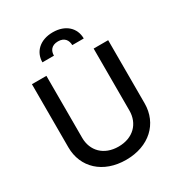

<svg xmlns="http://www.w3.org/2000/svg" viewBox="-219 -1101 1177 1260"><g transform="rotate(-30 369.0 -471.0)"><path d="M547.6 -727.3V-257.8C547.6 -159.1 479.4 -88.1 368.6 -88.1C258.2 -88.1 189.6 -159.1 189.6 -257.8V-727.3H79.9V-248.9C79.9 -96.2 194.2 12.1 368.6 12.1C543 12.1 657.7 -96.2 657.7 -248.9V-727.3ZM211.3 -817.1H298.7C298.3 -852.6 317.1 -885.3 368.3 -885.3C417.3 -885.3 437.1 -853.7 437.5 -817.1H524.5C524.5 -896.7 464.8 -954.2 368.3 -954.2C271.7 -954.2 211.3 -896.7 211.3 -817.1Z"/></g></svg>

Font: Margiela Sans Medium
Style: Regular
Weight: 500
Designer: Stefan Endress, Andreas Faust
Version: Version 1.100;FEAKit 1.0